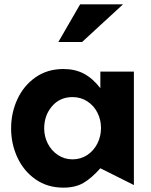

<svg xmlns="http://www.w3.org/2000/svg" viewBox="-20 -850 693 882"><path d="M313 -404Q351 -404 381 -384.5Q411 -365 427.5 -332.5Q444 -300 444 -262Q444 -224 427.5 -191Q411 -158 381 -138Q351 -118 313 -118Q276 -118 246 -138Q216 -158 199.5 -190.5Q183 -223 183 -260Q183 -320 219 -362Q255 -404 313 -404ZM595 -521H441V-445Q406 -490 365.5 -511.5Q325 -533 271 -533Q198 -533 143.5 -495Q89 -457 60 -394.5Q31 -332 31 -260Q31 -189 60 -126.5Q89 -64 143.5 -26Q198 12 271 12Q326 12 363 -9.5Q400 -31 441 -77L595 0ZM248 -657H357L545 -830H348Z"/></svg>

Font: Geom
Style: Bold
Weight: 700
Version: Version 1.102